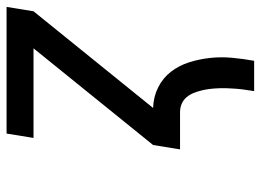

<svg xmlns="http://www.w3.org/2000/svg" viewBox="-152 -438 775 570"><g transform="rotate(90 235.0 -152.5)"><path d="M346 215H-30L-17 135L270 -220Q237 -221 209 -235Q181 -249 162.5 -273Q144 -297 134.5 -327Q125 -357 121.5 -389Q118 -421 121 -454Q124 -487 130 -520H220Q218 -507 216 -493.5Q214 -480 213 -467Q212 -454 211.5 -441Q211 -428 211.5 -415Q212 -402 213.5 -389Q215 -376 218 -364Q221 -352 225.5 -340.5Q230 -329 238 -319.5Q246 -310 257.5 -305Q269 -300 282 -300H393L380 -220L93 135H359Z"/></g></svg>

Font: Iosevka Term Curly Medium
Style: Italic
Weight: 500
Italic angle: -9°
Designer: Belleve Invis
Foundry: Belleve Invis
Version: Version 32.3.0